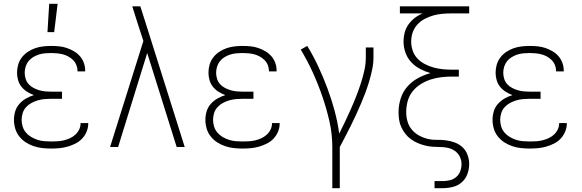

<svg xmlns="http://www.w3.org/2000/svg" viewBox="-20 -768 3040 1003"><path d="M247 8Q224 8 201 5.5Q178 3 156 -4.5Q134 -12 114.5 -24.5Q95 -37 80.5 -55.5Q66 -74 59.5 -96.5Q53 -119 53 -142Q53 -165 59.5 -186.5Q66 -208 81 -225Q96 -242 116 -253.5Q136 -265 157 -271Q139 -278 122 -288.5Q105 -299 92.5 -314.5Q80 -330 74.5 -349.5Q69 -369 69 -388Q69 -410 75 -430.5Q81 -451 94 -468Q107 -485 125 -497Q143 -509 163 -516Q183 -523 204.5 -525.5Q226 -528 247 -528Q268 -528 288.5 -526Q309 -524 328.5 -517.5Q348 -511 366 -500.5Q384 -490 397.5 -474.5Q411 -459 418 -439.5Q425 -420 425 -399V-395H385V-398Q385 -413 379 -428Q373 -443 362 -454Q351 -465 337.5 -472.5Q324 -480 309 -484Q294 -488 278.5 -489.5Q263 -491 247 -491Q231 -491 214.5 -489.5Q198 -488 182.5 -483Q167 -478 153 -469.5Q139 -461 129 -448.5Q119 -436 114 -420Q109 -404 109 -388Q109 -372 114 -356Q119 -340 130 -328Q141 -316 155.5 -308.5Q170 -301 185.5 -296.5Q201 -292 217.5 -290.5Q234 -289 250 -289H304V-252H250Q232 -252 214 -250.5Q196 -249 178.5 -244Q161 -239 145 -230.5Q129 -222 116.5 -208.5Q104 -195 98.5 -177.5Q93 -160 93 -142Q93 -124 98.5 -106.5Q104 -89 115.5 -75.5Q127 -62 143 -52.5Q159 -43 176 -37.5Q193 -32 211 -30.5Q229 -29 247 -29Q264 -29 281 -30Q298 -31 314 -35Q330 -39 345.5 -46Q361 -53 373.5 -64.5Q386 -76 393.5 -91.5Q401 -107 401 -124V-125H441V-123Q441 -101 432.5 -80.5Q424 -60 409 -44Q394 -28 374 -18Q354 -8 333 -2Q312 4 290.5 6Q269 8 247 8ZM228 -600 237 -748H281L263 -600Z M903 0 749 -491 597 0H555L729 -554L699 -646Q692 -668 685 -690.5Q678 -713 671 -735H713L738 -657L945 0Z M1247 8Q1224 8 1201 5.5Q1178 3 1156 -4.5Q1134 -12 1114.5 -24.5Q1095 -37 1080.5 -55.5Q1066 -74 1059.5 -96.5Q1053 -119 1053 -142Q1053 -165 1059.5 -186.5Q1066 -208 1081 -225Q1096 -242 1116 -253.5Q1136 -265 1157 -271Q1139 -278 1122 -288.5Q1105 -299 1092.5 -314.5Q1080 -330 1074.5 -349.5Q1069 -369 1069 -388Q1069 -410 1075 -430.5Q1081 -451 1094 -468Q1107 -485 1125 -497Q1143 -509 1163 -516Q1183 -523 1204.5 -525.5Q1226 -528 1247 -528Q1268 -528 1288.5 -526Q1309 -524 1328.5 -517.5Q1348 -511 1366 -500.5Q1384 -490 1397.5 -474.5Q1411 -459 1418 -439.5Q1425 -420 1425 -399V-395H1385V-398Q1385 -413 1379 -428Q1373 -443 1362 -454Q1351 -465 1337.5 -472.5Q1324 -480 1309 -484Q1294 -488 1278.5 -489.5Q1263 -491 1247 -491Q1231 -491 1214.5 -489.5Q1198 -488 1182.5 -483Q1167 -478 1153 -469.5Q1139 -461 1129 -448.5Q1119 -436 1114 -420Q1109 -404 1109 -388Q1109 -372 1114 -356Q1119 -340 1130 -328Q1141 -316 1155.5 -308.5Q1170 -301 1185.5 -296.5Q1201 -292 1217.5 -290.5Q1234 -289 1250 -289H1304V-252H1250Q1232 -252 1214 -250.5Q1196 -249 1178.5 -244Q1161 -239 1145 -230.5Q1129 -222 1116.5 -208.5Q1104 -195 1098.5 -177.5Q1093 -160 1093 -142Q1093 -124 1098.5 -106.5Q1104 -89 1115.5 -75.5Q1127 -62 1143 -52.5Q1159 -43 1176 -37.5Q1193 -32 1211 -30.5Q1229 -29 1247 -29Q1264 -29 1281 -30Q1298 -31 1314 -35Q1330 -39 1345.5 -46Q1361 -53 1373.5 -64.5Q1386 -76 1393.5 -91.5Q1401 -107 1401 -124V-125H1441V-123Q1441 -101 1432.5 -80.5Q1424 -60 1409 -44Q1394 -28 1374 -18Q1354 -8 1333 -2Q1312 4 1290.5 6Q1269 8 1247 8Z M1716 215V0Q1716 -68 1701 -134Q1686 -200 1664 -264Q1642 -328 1614 -389.5Q1586 -451 1551 -509L1585 -528Q1617 -476 1643 -420Q1669 -364 1690.5 -306.5Q1712 -249 1728 -189.5Q1744 -130 1752 -70Q1768 -101 1783 -133Q1798 -165 1812.5 -197.5Q1827 -230 1840 -263Q1853 -296 1864 -329.5Q1875 -363 1883 -398Q1891 -433 1891 -468V-520H1931V-468Q1931 -437 1924.5 -406Q1918 -375 1909 -344.5Q1900 -314 1889 -284.5Q1878 -255 1865.5 -226Q1853 -197 1840 -168.5Q1827 -140 1813 -112Q1799 -84 1784.5 -56Q1770 -28 1755 0V215Z M2250 215V178H2293Q2312 178 2330.5 173.5Q2349 169 2363.5 156.5Q2378 144 2384.5 126Q2391 108 2391 89Q2391 69 2382 50.5Q2373 32 2356.5 20.5Q2340 9 2320 4.5Q2300 0 2279.5 0Q2259 0 2239 -1.5Q2219 -3 2199.5 -8Q2180 -13 2161.5 -21Q2143 -29 2126.5 -41Q2110 -53 2097.5 -69Q2085 -85 2076.5 -103.5Q2068 -122 2065 -142Q2062 -162 2062 -182Q2062 -218 2073 -253Q2084 -288 2107.5 -315Q2131 -342 2163 -359.5Q2195 -377 2229 -386Q2201 -394 2174.5 -408Q2148 -422 2128 -443.5Q2108 -465 2098 -493.5Q2088 -522 2088 -551Q2088 -575 2094 -598Q2100 -621 2114 -640.5Q2128 -660 2147 -674.5Q2166 -689 2188 -698H2069V-735H2431V-698H2341Q2316 -698 2292 -696Q2268 -694 2244.5 -687.5Q2221 -681 2199 -669.5Q2177 -658 2160.5 -640Q2144 -622 2136 -599Q2128 -576 2128 -551Q2128 -527 2136 -503.5Q2144 -480 2160.5 -462.5Q2177 -445 2199 -433.5Q2221 -422 2244.5 -415.5Q2268 -409 2292 -406.5Q2316 -404 2341 -404H2377V-368H2341Q2312 -368 2283.5 -364.5Q2255 -361 2228 -352Q2201 -343 2176.5 -327.5Q2152 -312 2134.5 -289.5Q2117 -267 2109.5 -239Q2102 -211 2102 -182Q2102 -158 2108.5 -134.5Q2115 -111 2130.5 -92Q2146 -73 2167.5 -61Q2189 -49 2212.5 -43Q2236 -37 2260.5 -37.5Q2285 -38 2309 -35Q2333 -32 2356 -23.5Q2379 -15 2396.5 1.5Q2414 18 2422.5 41.5Q2431 65 2431 89Q2431 116 2421.5 141.5Q2412 167 2392 184.5Q2372 202 2345.5 208.5Q2319 215 2293 215Z M2747 8Q2724 8 2701 5.5Q2678 3 2656 -4.5Q2634 -12 2614.5 -24.5Q2595 -37 2580.5 -55.5Q2566 -74 2559.5 -96.5Q2553 -119 2553 -142Q2553 -165 2559.5 -186.5Q2566 -208 2581 -225Q2596 -242 2616 -253.5Q2636 -265 2657 -271Q2639 -278 2622 -288.5Q2605 -299 2592.5 -314.5Q2580 -330 2574.5 -349.5Q2569 -369 2569 -388Q2569 -410 2575 -430.5Q2581 -451 2594 -468Q2607 -485 2625 -497Q2643 -509 2663 -516Q2683 -523 2704.5 -525.5Q2726 -528 2747 -528Q2768 -528 2788.5 -526Q2809 -524 2828.5 -517.5Q2848 -511 2866 -500.5Q2884 -490 2897.5 -474.5Q2911 -459 2918 -439.5Q2925 -420 2925 -399V-395H2885V-398Q2885 -413 2879 -428Q2873 -443 2862 -454Q2851 -465 2837.5 -472.5Q2824 -480 2809 -484Q2794 -488 2778.5 -489.5Q2763 -491 2747 -491Q2731 -491 2714.5 -489.5Q2698 -488 2682.5 -483Q2667 -478 2653 -469.5Q2639 -461 2629 -448.5Q2619 -436 2614 -420Q2609 -404 2609 -388Q2609 -372 2614 -356Q2619 -340 2630 -328Q2641 -316 2655.5 -308.5Q2670 -301 2685.5 -296.5Q2701 -292 2717.5 -290.5Q2734 -289 2750 -289H2804V-252H2750Q2732 -252 2714 -250.5Q2696 -249 2678.5 -244Q2661 -239 2645 -230.5Q2629 -222 2616.5 -208.5Q2604 -195 2598.5 -177.5Q2593 -160 2593 -142Q2593 -124 2598.5 -106.5Q2604 -89 2615.5 -75.5Q2627 -62 2643 -52.5Q2659 -43 2676 -37.5Q2693 -32 2711 -30.5Q2729 -29 2747 -29Q2764 -29 2781 -30Q2798 -31 2814 -35Q2830 -39 2845.5 -46Q2861 -53 2873.5 -64.5Q2886 -76 2893.5 -91.5Q2901 -107 2901 -124V-125H2941V-123Q2941 -101 2932.5 -80.5Q2924 -60 2909 -44Q2894 -28 2874 -18Q2854 -8 2833 -2Q2812 4 2790.5 6Q2769 8 2747 8Z"/></svg>

Font: Iosevka Extralight
Style: Regular
Weight: 200
Monospace: yes
Designer: Belleve Invis
Foundry: Belleve Invis
Version: Version 32.0.1; ttfautohint (v1.8.4)